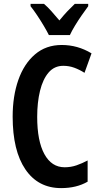

<svg xmlns="http://www.w3.org/2000/svg" viewBox="-20 -956 515 986"><path d="M305 -618Q259 -618 229.5 -583.5Q200 -549 185.5 -489.5Q171 -430 171 -356Q171 -232 208 -164.5Q245 -97 312 -97Q344 -97 373 -107Q402 -117 430 -132V-23Q373 10 294 10Q176 10 110.5 -86Q45 -182 45 -357Q45 -462 74 -545Q103 -628 159.5 -676.5Q216 -725 297 -725Q379 -725 450 -682L414 -582Q389 -598 362 -608Q335 -618 305 -618ZM231 -776Q221 -796 205 -823Q189 -850 171 -877Q153 -904 137 -924V-936H206Q224 -921 244 -898.5Q264 -876 285 -851Q308 -879 325.5 -897.5Q343 -916 364 -936H433V-924Q418 -904 400 -878Q382 -852 365.5 -825Q349 -798 339 -776Z"/></svg>

Font: Noto Sans Bengali ExtraCondensed SemiBold
Style: Regular
Weight: 600
Width: 2
Designer: Joana Ranito - Universal Thirst; Jelle Bosma - Monotype Design Team
Foundry: Universal Thirst ehf.
Version: Version 3.000; ttfautohint (v1.8.4.7-5d5b)